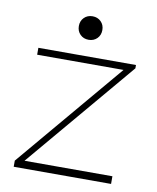

<svg xmlns="http://www.w3.org/2000/svg" viewBox="-74 -682 606 740"><g transform="rotate(10 229.0 -312.0)"><path d="M30 0V-24L382 -441H44V-468H426V-455L67 -30H411V0ZM229 -532Q209 -532 196 -545Q183 -558 183 -578Q183 -598 196 -611Q209 -624 229 -624Q249 -624 262 -611Q275 -598 275 -578Q275 -558 262 -545Q249 -532 229 -532Z"/></g></svg>

Font: Lil Grotesk Thin
Style: Regular
Weight: 100
Designer: Bastien Sozeau
Foundry: NBR — Bastien Sozeau
Version: Version 3.003; ttfautohint (v1.8.4.7-5d5b);gftools[0.9.33]